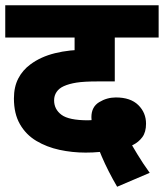

<svg xmlns="http://www.w3.org/2000/svg" viewBox="-20 -642 624 731"><path d="M426 69Q409 40 394 10.5Q379 -19 367.5 -46Q356 -73 349 -91L337 -149Q333 -158 330.5 -171.5Q328 -185 328 -196Q328 -235 357.5 -253Q387 -271 421 -271Q477 -271 506.5 -242Q536 -213 536 -171Q536 -139 522 -120Q508 -101 486 -90Q464 -79 440 -71L404 -69Q386 -66 360 -63.5Q334 -61 306 -61Q255 -61 206.5 -71.5Q158 -82 118.5 -105.5Q79 -129 56 -169Q33 -209 33 -267Q33 -311 49.5 -343Q66 -375 96 -397Q135 -426 189.5 -439.5Q244 -453 313 -453H329L264 -428V-499H0V-622H584V-499H417V-332H352Q300 -332 271.5 -327.5Q243 -323 223 -314Q205 -306 195.5 -292Q186 -278 186 -260Q186 -226 214 -205Q242 -184 315 -184Q324 -184 336 -185Q348 -186 360 -187L466 -117Q481 -91 502.5 -55.5Q524 -20 550 16Z"/></svg>

Font: Noto Sans Devanagari ExtraBold
Style: Regular
Weight: 800
Version: Version 2.003